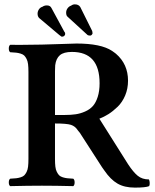

<svg xmlns="http://www.w3.org/2000/svg" viewBox="-20 -854 713 883"><path d="M438 -471.2Q438 -615.2 311 -615.2Q272.9 -615.2 255.4 -600.1Q237.8 -585 233.9 -554.2Q233.9 -550.8 233.4 -541Q232.9 -531.2 232.9 -525.9V-325.2H276.9Q305.7 -325.2 327.6 -328.4Q349.6 -331.5 371.3 -341.1Q393.1 -350.6 407 -366.2Q420.9 -381.8 429.4 -408.4Q438 -435.1 438 -471.2ZM332 -653.8Q444.3 -653.8 495.1 -620.1Q499 -617.7 505.1 -613Q511.2 -608.4 513.2 -606.9Q568.8 -559.1 568.8 -482.9Q568.8 -446.3 555.7 -415Q542.5 -383.8 521 -363Q499.5 -342.3 479 -329.3Q458.5 -316.4 437 -308.1L568.8 -99.1Q592.8 -62.5 613.3 -45.7Q633.8 -28.8 665 -28.8Q668 -22.9 668.5 -13.2Q668.9 -3.4 666 2Q650.4 8.8 600.1 8.8Q552.2 8.8 520.3 -9.8Q488.3 -28.3 460 -69.8Q458 -72.3 454.6 -77.4Q451.2 -82.5 449.2 -85L347.2 -243.2Q345.2 -245.1 342 -249.5Q338.9 -253.9 336.9 -255.9Q325.7 -273.4 306.4 -279.8Q287.1 -286.1 232.9 -286.1V-123Q232.9 -102.1 234.6 -87.6Q236.3 -73.2 241.5 -63.2Q246.6 -53.2 252.2 -47.6Q257.8 -42 268.8 -38.6Q279.8 -35.2 289.6 -34.2Q299.3 -33.2 316.9 -32.2Q323.2 -27.8 323.2 -15.1Q323.2 -2.4 316.9 2Q234.9 0 172.9 0Q108.9 0 26.9 2Q20.5 -2.4 20.5 -15.1Q20.5 -27.8 26.9 -32.2Q44.4 -33.2 54.2 -34.2Q64 -35.2 75 -38.6Q85.9 -42 91.6 -47.6Q97.2 -53.2 102.3 -63.2Q107.4 -73.2 109.1 -87.6Q110.8 -102.1 110.8 -123V-522.9Q110.8 -543.9 109.1 -558.3Q107.4 -572.8 102.3 -582.8Q97.2 -592.8 91.6 -598.4Q85.9 -604 75 -607.4Q64 -610.8 54.2 -611.8Q44.4 -612.8 26.9 -613.8Q20.5 -618.2 20.5 -630.9Q20.5 -643.6 26.9 -647.9Q55.2 -647 171.9 -648.9Q205.1 -649.4 261.7 -651.6Q318.4 -653.8 332 -653.8ZM175.8 -823.2Q183.6 -829.1 195.8 -829.1Q210.9 -829.1 216.8 -816.9L275.9 -708Q276.9 -706.1 278.8 -704.1Q279.8 -702.1 279.8 -698.2Q279.8 -693.4 276.1 -689.7Q272.5 -686 269 -686Q265.1 -684.6 262.2 -686Q254.9 -690.9 252.9 -692.9L160.2 -771Q152.8 -778.3 152.8 -791Q152.8 -801.3 158.7 -810.5Q164.6 -819.8 175.8 -823.2ZM307.1 -828.1Q314.9 -834 324.2 -834Q341.3 -834 349.1 -821.8L403.8 -711.9Q404.8 -710 404.8 -705.1Q405.8 -704.1 405.8 -701.2Q403.8 -693.8 397.9 -690.9L393.6 -690.4Q389.2 -690.4 389.2 -690.9Q386.7 -690.9 382.8 -692.9L291 -776.9Q284.2 -782.2 284.2 -795.9Q284.2 -807.1 291 -816.2Q297.9 -825.2 307.1 -828.1Z"/></svg>

Font: Common Serif SemiBold
Style: Regular
Weight: 600
Designer: Philipp H. Poll, Khaled Hosny
Foundry: Stefan Peev, Context Ltd.
Version: Version 1.026